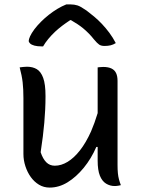

<svg xmlns="http://www.w3.org/2000/svg" viewBox="-20 -838 640 869"><path d="M102 -536Q128 -536 146.5 -525Q165 -514 175.5 -485.5Q186 -457 186 -403Q186 -371 184.5 -341.5Q183 -312 180.5 -282.5Q178 -253 174 -221Q170 -189 164 -149Q174 -119 189.5 -103.5Q205 -88 228 -88Q257 -88 286 -105.5Q315 -123 342 -157.5Q369 -192 392 -243Q408 -280 422 -326V-533Q427 -534 430.5 -534Q434 -534 438.5 -534.5Q443 -535 447 -535Q470 -535 484.5 -528Q499 -521 505.5 -507Q512 -493 512 -472V-91Q512 -70 513.5 -54.5Q515 -39 518.5 -26Q522 -13 527 0Q523 1 518 2Q513 3 508.5 3.5Q504 4 499 4Q478 4 460 -7Q442 -18 432 -43Q422 -68 422 -111V-173H416Q393 -120 359 -78.5Q325 -37 286 -13Q247 11 205 11Q178 11 156.5 -2Q135 -15 119.5 -36.5Q104 -58 95 -85.5Q86 -113 86 -141V-394Q86 -435 82.5 -465.5Q79 -496 69 -533Q78 -534 85.5 -535Q93 -536 102 -536ZM280 -818H300Q316 -818 330.5 -813.5Q345 -809 372 -790Q388 -778 406 -763Q424 -748 441.5 -729.5Q459 -711 475 -689.5Q491 -668 504 -643Q493 -636 481 -633Q469 -630 453 -630Q438 -630 429 -636Q420 -642 405 -660Q384 -687 355 -711Q334 -728 301 -747H298Q258 -721 230 -695Q194 -661 175 -628H169Q149 -628 136 -631.5Q123 -635 116.5 -641Q110 -647 110 -653Q110 -660 116 -673.5Q122 -687 136 -706Q149 -723 165.5 -739.5Q182 -756 201 -771Q220 -786 240 -798Q260 -810 280 -818Z"/></svg>

Font: Code D Ace
Style: Regular
Weight: 400
Version: Version 1.085; ttfautohint (v1.8.4.7-5d5b);Nerd Fonts 3.0.2